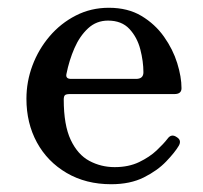

<svg xmlns="http://www.w3.org/2000/svg" viewBox="-20 -462 522 494"><path d="M266 12Q201 12 151.5 -17Q102 -46 75 -95.5Q48 -145 48 -208Q48 -252 63.5 -293.5Q79 -335 107.5 -368.5Q136 -402 175 -422Q214 -442 260 -442Q309 -442 344 -421Q379 -400 402 -367.5Q425 -335 436 -299.5Q447 -264 447 -235Q447 -220 429 -220H160Q150 -220 147 -217Q144 -214 144 -206Q144 -140 162 -102Q180 -64 210 -48Q240 -32 275 -32Q311 -32 338 -45Q365 -58 383 -75Q401 -92 411 -105Q421 -119 435 -109Q448 -101 440 -87Q430 -70 407.5 -46.5Q385 -23 350 -5.5Q315 12 266 12ZM163 -259H330Q349 -259 349 -276Q349 -304 341 -335Q333 -366 313 -387.5Q293 -409 258 -409Q228 -409 206.5 -389Q185 -369 171.5 -338Q158 -307 151 -272Q148 -259 163 -259Z"/></svg>

Font: Zen Old Mincho
Style: Regular
Weight: 400
Designer: Yoshimichi Ohira
Foundry: Positype
Version: Version 1.001